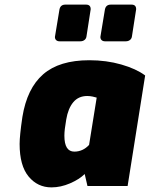

<svg xmlns="http://www.w3.org/2000/svg" viewBox="-20 -806 649 832"><path d="M65 -182Q65 -218 77 -299Q97 -423 167 -484Q237 -545 367 -545Q441 -545 505.5 -526.5Q570 -508 609 -479L533 0H359L347 -52Q324 -29 283.5 -11.5Q243 6 203 6Q143 6 104 -41Q65 -88 65 -182ZM366 -178 399 -383Q393 -385 381.5 -387.5Q370 -390 358 -390Q320 -390 297.5 -363Q275 -336 267 -288Q259 -243 259 -218Q259 -149 302 -149Q339 -149 366 -178ZM218 -646 237 -761Q240 -786 263 -786H353Q373 -786 373 -766L355 -650Q354 -639 346.5 -633Q339 -627 328 -627H238Q229 -627 223.5 -632Q218 -637 218 -646ZM415 -646 434 -761Q437 -786 460 -786H550Q570 -786 570 -766L552 -650Q551 -639 543.5 -633Q536 -627 525 -627H435Q426 -627 420.5 -632Q415 -637 415 -646Z"/></svg>

Font: Exo Black
Style: Italic
Weight: 900
Italic angle: -9°
Designer: Natanael Gama
Foundry: Natanael Gama
Version: Version 1.500; ttfautohint (v1.6)